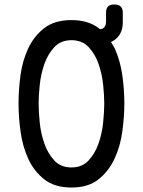

<svg xmlns="http://www.w3.org/2000/svg" viewBox="-20 -830 640 860"><path d="M300 10Q225 10 178.5 -26.5Q132 -63 106.5 -119Q81 -175 72 -241Q63 -307 63 -367Q63 -425 71.5 -490.5Q80 -556 105.5 -611.5Q131 -667 177.5 -703.5Q224 -740 300 -740Q375 -740 422 -704Q424 -702 427 -700H430Q441 -700 448 -709Q455 -718 455 -735V-773Q455 -792 464 -801Q473 -810 492 -810Q511 -810 520.5 -801Q530 -792 530 -773V-730Q530 -687 505 -661Q493 -649 477 -642Q486 -628 494 -613Q519 -557 528 -492Q537 -427 537 -368Q537 -308 528 -241.5Q519 -175 493 -119Q467 -63 421 -26.5Q375 10 300 10ZM300 -80Q348 -80 377 -111.5Q406 -143 421.5 -187.5Q437 -232 442 -281.5Q447 -331 447 -367Q447 -402 442 -450.5Q437 -499 421.5 -543.5Q406 -588 377 -619Q348 -650 300 -650Q252 -650 223 -618.5Q194 -587 178.5 -542.5Q163 -498 158 -449.5Q153 -401 153 -366Q153 -330 158 -281Q163 -232 178.5 -187.5Q194 -143 223 -111.5Q252 -80 300 -80Z"/></svg>

Font: Maple Mono Normal
Style: Regular
Weight: 400
Monospace: yes
Designer: subframe7536
Version: Version 7.000